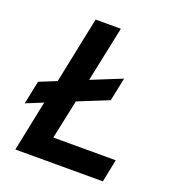

<svg xmlns="http://www.w3.org/2000/svg" viewBox="-133 -833 850 936"><g transform="rotate(20 292.5 -364.5)"><path d="M106 -263 18 -227 43 -348 132 -384 203 -729H334L274 -442L432 -506L407 -385L249 -321L206 -118H530L506 0H52Z"/></g></svg>

Font: Mona Sans SemiBold
Style: Italic
Weight: 600
Italic angle: -11.7°
Designer: Deni Anggara
Foundry: GitHub
Version: Version 2.000